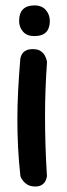

<svg xmlns="http://www.w3.org/2000/svg" viewBox="-20 -676 243 695"><path d="M104.1 -1Q89.6 -1.8 80.1 -7.2Q70.5 -12.8 64.5 -20.2Q58.5 -27.6 56.2 -32.9Q53.9 -38.2 53.9 -38.2Q47.9 -92.2 45.4 -143Q42.9 -193.8 42.9 -244.4Q42.9 -295.1 45.7 -348.9Q48.5 -402.6 53.5 -463.2Q53.5 -463.2 54.8 -468.6Q56 -473.9 60.2 -481.1Q64.5 -488.2 74.4 -493.4Q84.2 -498.5 100.5 -498.1Q117.9 -497.8 127.8 -490.7Q137.8 -483.6 142.6 -474.3Q147.4 -465 148.8 -458.1Q150.2 -451.2 150.2 -451.2Q146.6 -401.4 144.8 -353Q143 -304.6 143 -254.8Q143 -204.9 144.6 -151.4Q146.2 -97.9 149.9 -38.8Q149.9 -38.8 148.8 -32.8Q147.8 -26.8 143.5 -19.1Q139.2 -11.5 129.9 -5.9Q120.5 -0.2 104.1 -1ZM105 -545.4Q77.9 -545 63.6 -561.2Q49.2 -577.4 49.2 -600Q49.2 -628.6 63.4 -642.5Q77.5 -656.4 104.6 -656.4Q131.8 -656.4 146.1 -639.5Q160.4 -622.6 160.4 -600Q160.4 -585.4 155.5 -572.9Q150.6 -560.4 138.7 -553.1Q126.8 -545.8 105 -545.4Z"/></svg>

Font: Sour Gummy Black
Style: Regular
Weight: 900
Version: Version 1.000